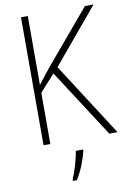

<svg xmlns="http://www.w3.org/2000/svg" viewBox="-101 -774 707 1055"><g transform="rotate(-10 253.0 -246.5)"><path d="M506 0 243 -409 498 -714H450L193 -409C168 -377 147 -351 131 -330V-714H93V0H131V-286L215 -379L460 0ZM303 69V61H262C257 103 233 180 218 213V221H240C269 176 291 117 303 69Z"/></g></svg>

Font: Noto Sans Thai SemCond ExtLt
Style: Regular
Weight: 200
Width: 4
Designer: Monotype Design Team
Foundry: Monotype Imaging Inc.
Version: Version 2.002